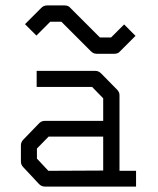

<svg xmlns="http://www.w3.org/2000/svg" viewBox="-20 -737 580 707"><path d="M93 -627 72 -648 132 -708Q141 -717 153 -717H218Q232 -717 239 -708L348 -599H389L437 -647L458 -626L479 -605L422 -548Q415 -539 401 -539H336Q324 -539 315 -548L206 -657H165L114 -606ZM360 -109V-234H159L116 -190V-153L158 -108ZM420 -108H481V-50H145Q133 -50 124 -59L66 -121Q57 -130 57 -142V-202Q57 -214 66 -223L125 -284Q133 -292 146 -292H360V-375L319 -417H115V-476H331Q343 -476 352 -467L411 -407Q420 -398 420 -387Z"/></svg>

Font: ibm3270
Style: Regular
Weight: 400
Monospace: yes
Version: Version 2.0.3